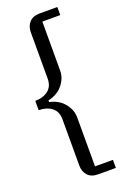

<svg xmlns="http://www.w3.org/2000/svg" viewBox="-169 -814 666 1007"><g transform="rotate(-20 163.5 -311.0)"><path d="M195 138Q156 138 136.5 116Q117 94 117 62V-197Q117 -241 88.5 -263Q60 -285 16 -285V-337Q60 -337 88.5 -359Q117 -381 117 -425V-684Q117 -716 136.5 -738Q156 -760 195 -760H293V-715H193V-442Q193 -418 184 -397Q175 -376 160 -359Q145 -342 124.5 -331Q104 -320 82 -316V-306Q104 -302 124.5 -291Q145 -280 160 -263Q175 -246 184 -225Q193 -204 193 -180V93H293V138H195Z"/></g></svg>

Font: IBM Plex Serif
Style: Regular
Weight: 400
Designer: Mike Abbink, Paul van der Laan, Pieter van Rosmalen
Foundry: Bold Monday
Version: Version 3.001